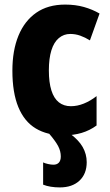

<svg xmlns="http://www.w3.org/2000/svg" viewBox="-20 -580 480 837"><path d="M245 102Q245 79 233.5 57Q222 35 192 0H282Q323 30 340.5 61Q358 92 358 127Q358 178 326.5 207.5Q295 237 241 237Q220 237 201.5 234Q183 231 168 225V128Q176 132 189.5 135Q203 138 213 138Q228 138 236.5 129Q245 120 245 102ZM258 10Q186 10 136 -20Q86 -50 60 -113Q34 -176 34 -272Q34 -360 60.5 -424.5Q87 -489 138 -524.5Q189 -560 264 -560Q309 -560 346 -549.5Q383 -539 414 -521L372 -404Q351 -417 330 -424.5Q309 -432 286 -432Q258 -432 236.5 -414Q215 -396 204 -360.5Q193 -325 193 -273Q193 -221 204 -186Q215 -151 236.5 -134Q258 -117 289 -117Q317 -117 345.5 -128.5Q374 -140 401 -161V-33Q371 -11 335.5 -0.5Q300 10 258 10Z"/></svg>

Font: Noto Sans Display Condensed ExtraBold
Style: Regular
Weight: 800
Width: 3
Designer: Monotype Design Team
Foundry: Monotype Imaging Inc.
Version: Version 2.003